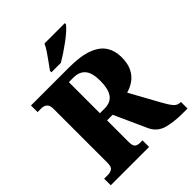

<svg xmlns="http://www.w3.org/2000/svg" viewBox="-254 -1073 1215 1215"><g transform="rotate(-45 353.5 -465.5)"><path d="M20 0V-59H56Q73 -59 89.5 -68.5Q106 -78 106 -115V-598Q106 -623 97.5 -635Q89 -647 77 -651Q65 -655 56 -655H20V-714H359Q464 -714 526 -690.5Q588 -667 615 -624.5Q642 -582 642 -525Q642 -468 623.5 -431Q605 -394 574.5 -372.5Q544 -351 508 -341L616 -145Q641 -99 659 -79Q677 -59 701 -59H707V0H663Q581 0 524.5 -17Q468 -34 442 -90L344 -307H294V-115Q294 -78 307 -68.5Q320 -59 340 -59H363V0ZM336 -371Q391 -371 416 -407Q441 -443 441 -514Q441 -586 414 -617.5Q387 -649 334 -649H294V-371ZM260 -784Q274 -804 293 -829.5Q312 -855 330 -882Q348 -909 358 -931H540V-921Q531 -908 509 -888Q487 -868 458 -846.5Q429 -825 399 -805Q369 -785 345 -771H260Z"/></g></svg>

Font: Noto Serif Armenian SemiCondensed Black
Style: Regular
Weight: 900
Width: 4
Designer: Monotype Design Team
Foundry: Monotype Imaging Inc.
Version: Version 2.008; ttfautohint (v1.8.4.7-5d5b)